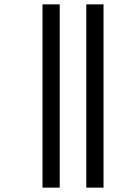

<svg xmlns="http://www.w3.org/2000/svg" viewBox="-20 -815 590 881"><path d="M376 46V-795H455V46ZM175 46V-795H254V46Z"/></svg>

Font: Noto Sans Kannada UI SemiCondensed
Style: Regular
Weight: 400
Width: 4
Designer: Jelle Bosma - Monotype Design Team
Foundry: Monotype Imaging Inc.
Version: Version 2.005; ttfautohint (v1.8.4.7-5d5b)